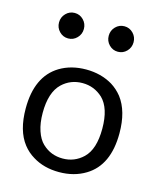

<svg xmlns="http://www.w3.org/2000/svg" viewBox="-108 -774 709 860"><g transform="rotate(15 247.0 -344.5)"><path d="M108.4 -229Q108.4 -181.6 120.4 -146.2Q132.3 -110.8 152.6 -91.6Q172.9 -72.3 196.5 -63.2Q220.2 -54.2 247.1 -54.2Q301.8 -54.2 341.3 -91.8Q384.8 -133.3 384.8 -229Q384.8 -324.2 341.3 -366.7Q301.3 -403.8 247.1 -403.8Q191.9 -403.8 152.8 -366.7Q108.4 -324.2 108.4 -229ZM29.8 -229Q29.8 -377 125 -435.1Q177.7 -466.8 247.1 -466.8Q315.9 -466.8 369.6 -435.1Q397.9 -417.5 418.9 -391.1Q464.4 -331.5 464.4 -229Q464.4 -80.6 369.6 -23.4Q316.9 8.8 247.1 8.8Q176.8 8.8 125 -23.4Q96.2 -40.5 75.2 -67.4Q29.8 -125.5 29.8 -229ZM91.1 -597.4Q74.2 -614.7 74.2 -639.2Q74.2 -663.6 91.1 -680.9Q107.9 -698.2 131.8 -698.2Q155.8 -698.2 172.6 -680.9Q189.5 -663.6 189.5 -639.2Q189.5 -614.7 172.6 -597.4Q155.8 -580.1 131.8 -580.1Q107.9 -580.1 91.1 -597.4ZM321.5 -597.4Q304.7 -614.7 304.7 -639.2Q304.7 -663.6 321.5 -680.9Q338.4 -698.2 362.3 -698.2Q386.2 -698.2 403.1 -680.9Q419.9 -663.6 419.9 -639.2Q419.9 -614.7 403.1 -597.4Q386.2 -580.1 362.3 -580.1Q338.4 -580.1 321.5 -597.4Z"/></g></svg>

Font: Molengo
Style: Regular
Weight: 400
Designer: moyogo
Foundry: moyogo
Version: Version 0.11; ttfautohint (v0.8) -G 32 -r 16 -x